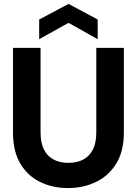

<svg xmlns="http://www.w3.org/2000/svg" viewBox="-20 -943 695 975"><path d="M325 12Q247 12 183.5 -19Q120 -50 83 -112.5Q46 -175 46 -271V-700H186V-270Q186 -219 202.5 -185Q219 -151 251 -133.5Q283 -116 327 -116Q372 -116 404 -133.5Q436 -151 452.5 -185Q469 -219 469 -270V-700H609V-271Q609 -175 570.5 -112.5Q532 -50 467.5 -19Q403 12 325 12ZM179 -744V-844L328 -923L476 -844V-744L328 -827Z"/></svg>

Font: DM Sans 36pt ExtraBold
Style: Regular
Weight: 800
Designer: Colophon Foundry, Jonny Pinhorn
Foundry: Colophon Foundry
Version: Version 4.004;gftools[0.9.30]